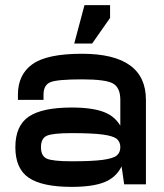

<svg xmlns="http://www.w3.org/2000/svg" viewBox="-20 -720 640 750"><path d="M50 -350V-330H150V-350Q150 -388 177 -399Q204 -410 300 -410Q394 -410 422 -393.5Q450 -377 450 -330V-220L550 -250V-330Q550 -510 300 -510Q164 -510 107 -469.5Q50 -429 50 -350ZM550 -250H450V-85L455 -70L465 0H550ZM260 10Q341 10 387 -8Q433 -26 455 -70L450 -145Q450 -124 436 -112.5Q422 -101 381 -95.5Q340 -90 260 -90Q185 -90 162.5 -100.5Q140 -111 140 -145Q140 -179 162.5 -189.5Q185 -200 260 -200Q340 -200 381 -194.5Q422 -189 436 -177.5Q450 -166 450 -145L455 -220Q433 -264 387 -282Q341 -300 260 -300Q145 -300 92.5 -264.5Q40 -229 40 -145Q40 -61 92.5 -25.5Q145 10 260 10ZM270 -550H340L410 -650V-700H310Z"/></svg>

Font: Millimetre
Style: Regular
Weight: 500
Designer: Jérémy Landes
Version: Version 1.0